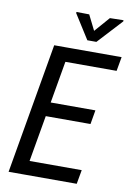

<svg xmlns="http://www.w3.org/2000/svg" viewBox="-98 -969 710 1030"><g transform="rotate(10 257.0 -454.0)"><path d="M408.2 -76.7 394.5 0H94.7L108.4 -76.7ZM234.4 -710.9 110.8 0H23.4L146.5 -710.9ZM424.8 -405.3 411.6 -328.6H151.9L165.5 -405.3ZM513.7 -710.9 500 -633.8H204.6L218.3 -710.9ZM302.7 -906.7 343.8 -824.2 415.5 -906.2 489.3 -907.7V-901.4L366.2 -768.1H316.9L232.9 -900.9V-907.7Z"/></g></svg>

Font: Roboto Condensed
Style: Italic
Weight: 400
Italic angle: -12°
Designer: Christian Robertson
Foundry: Google
Version: Version 3.0